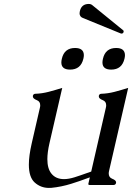

<svg xmlns="http://www.w3.org/2000/svg" viewBox="-20 -923 660 958"><path d="M583 -755.9 393.1 -833.5Q377 -839.8 377 -856.9Q377 -861.8 378.4 -867.2Q386.7 -903.3 422.9 -903.3Q433.6 -903.3 440.9 -897L595.7 -771Q597.7 -767.6 596.7 -763.7Q594.7 -755.4 585.9 -755.4Q584 -755.4 583 -755.9ZM524.4 -71.3Q522.5 -63.5 522.5 -57.6Q522.5 -38.1 539.6 -31.2Q559.6 -23.4 559.1 -13.2Q559.1 -11.7 559.1 -10.3Q556.6 0 546.4 0H427.7Q419.4 0 420.9 -6.3L428.2 -38.1Q398.9 -27.3 376.5 -19.5Q354 -11.7 335 -5.9Q286.1 9.3 236.8 14.2Q230 14.6 223.6 14.6Q183.1 14.6 152.8 -12.7Q124 -39.1 124 -101.6Q124 -145.5 138.2 -207.5L178.7 -383.8Q180.7 -391.1 180.7 -397.5Q180.7 -417 163.6 -423.3Q143.6 -431.2 144 -441.9Q144 -443.4 144 -444.8Q146.5 -455.1 156.7 -455.1Q189 -456.1 222.7 -464.8Q255.9 -473.6 290.5 -484.4L226.6 -207.5Q216.3 -162.6 216.3 -128.9Q216.3 -82 236.3 -57.1Q258.3 -29.3 299.3 -29.3Q322.8 -29.3 352.5 -38.6Q363.8 -42 381.8 -48.3Q399.9 -54.7 412.6 -59.1Q415 -60.1 421.4 -62Q427.7 -64 435.1 -66.9L507.8 -383.8Q509.8 -391.1 509.8 -397.5Q509.8 -417 492.7 -423.3Q472.7 -431.2 473.1 -441.9Q473.1 -443.4 473.1 -444.8Q475.6 -455.1 485.8 -455.1Q518.1 -456.1 551.8 -464.8Q585 -473.6 619.6 -484.4ZM559.6 -683.6Q603 -683.6 603.5 -647.9Q603.5 -639.6 601.1 -629.9Q588.4 -575.7 534.7 -575.7Q491.2 -575.7 491.2 -611.3Q491.2 -619.6 493.7 -629.9Q505.9 -683.6 559.6 -683.6ZM354.5 -683.6Q397.9 -683.6 398.4 -647.9Q398.4 -639.6 396 -629.9Q383.3 -575.7 329.6 -575.7Q286.1 -575.7 286.1 -611.3Q286.1 -619.6 288.6 -629.9Q300.8 -683.6 354.5 -683.6Z"/></svg>

Font: Caudex
Style: Italic
Weight: 400
Italic angle: -13°
Version: Version 1.04